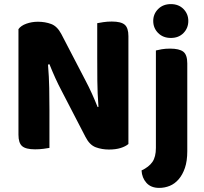

<svg xmlns="http://www.w3.org/2000/svg" viewBox="-20 -721 994 936"><path d="M606 -19Q592 -7 568 0.5Q544 8 511 8Q477 8 447 -3Q417 -14 397 -53L281 -277Q264 -309 249.5 -341Q235 -373 221 -408L214 -406Q219 -346 220 -291.5Q221 -237 221 -186V0Q211 2 191.5 4.5Q172 7 151 7Q106 7 88 -8.5Q70 -24 70 -64V-579Q82 -596 108.5 -605.5Q135 -615 165 -615Q200 -615 229.5 -604Q259 -593 279 -555L396 -330Q413 -298 427.5 -266Q442 -234 456 -199L460 -200Q455 -267 454.5 -327Q454 -387 454 -442V-608Q464 -610 483.5 -613Q503 -616 525 -616Q570 -616 588 -600.5Q606 -585 606 -545ZM893 16Q893 64 881.5 97.5Q870 131 851 153Q832 175 807.5 185Q783 195 756 195Q716 195 694 170.5Q672 146 670 110Q706 93 723 68.5Q740 44 740 0V-475Q751 -478 769 -481Q787 -484 809 -484Q854 -484 873.5 -469Q893 -454 893 -412ZM727 -619Q727 -653 751 -677Q775 -701 813 -701Q851 -701 874.5 -677Q898 -653 898 -619Q898 -584 874.5 -560Q851 -536 813 -536Q775 -536 751 -560Q727 -584 727 -619Z"/></svg>

Font: Baloo Bhai 2
Style: Bold
Weight: 700
Designer: Supriya Tembe, Noopur Datye and Ek Type
Foundry: Ek Type
Version: Version 1.640;PS 1.000;hotconv 16.6.51;makeotf.lib2.5.65220;